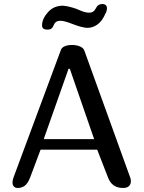

<svg xmlns="http://www.w3.org/2000/svg" viewBox="-20 -932 715 952"><path d="M181.2 -189.9 129.9 -53.2Q117.7 -21.5 102.3 -10.7Q86.9 0 68.8 0Q54.7 0 48.3 -7.8Q42 -15.6 42 -27.8Q42 -38.1 46.9 -51.8L282.2 -685.1Q286.6 -696.8 301.5 -702.9Q316.4 -709 336.9 -709Q358.9 -709 376 -701.9Q393.1 -694.8 397.9 -682.1L627 -47.9Q628.9 -39.6 628.9 -33.2Q628.9 -19 619.6 -9.5Q610.4 0 589.8 0Q534.2 0 515.1 -53.2L461.9 -189.9ZM446.8 -242.2 326.2 -590.8H319.8L196.8 -242.2ZM280.3 -829.1Q267.6 -829.1 260 -824.5Q252.4 -819.8 249.3 -813.5Q246.1 -807.1 243.2 -800.8Q240.2 -794.4 234.1 -789.8Q228 -785.2 217.3 -785.2Q200.7 -785.2 194.6 -790.5Q188.5 -795.9 188.5 -806.2Q188.5 -838.4 217.3 -871.1Q246.1 -903.8 292.5 -903.8Q322.8 -900.9 358.4 -888.2Q362.3 -886.7 371.3 -882.8Q380.4 -878.9 384.8 -877.2Q389.2 -875.5 396.2 -873.3Q403.3 -871.1 409.4 -870.1Q415.5 -869.1 422.4 -869.1Q443.8 -869.1 453.1 -887.2Q453.6 -888.2 457.8 -895Q461.9 -901.9 464.1 -904.1Q466.3 -906.2 472.7 -909.2Q479 -912.1 487.3 -912.1Q498.5 -912.1 504.4 -906.5Q510.3 -900.9 510.3 -892.1Q510.3 -877 502.4 -863.8Q486.3 -827.1 463.1 -810.5Q439.9 -793.9 414.1 -793.9Q389.6 -793.9 342.3 -812Q299.3 -829.1 280.3 -829.1Z"/></svg>

Font: Marmelad
Style: Regular
Weight: 400
Designer: Manvel Shmavonyan
Foundry: Cyreal (www.cyreal.org)
Version: Version 1.000